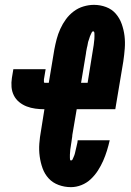

<svg xmlns="http://www.w3.org/2000/svg" viewBox="-20 -763 540 791"><path d="M272 8Q246 8 221.5 -1Q197 -10 180.5 -28Q164 -46 155.5 -69.5Q147 -93 143.5 -119Q140 -145 142 -171.5Q144 -198 149 -225L163 -313Q144 -313 125.5 -315.5Q107 -318 90 -324.5Q73 -331 59 -342.5Q45 -354 37 -370Q29 -386 27.5 -404.5Q26 -423 29 -442L35 -478H168L162 -442Q161 -439 161 -436.5Q161 -434 161 -431Q161 -428 161 -425Q161 -422 164 -422H181L204 -560Q208 -581 213.5 -602Q219 -623 228.5 -644Q238 -665 251.5 -683.5Q265 -702 283.5 -716Q302 -730 324 -736.5Q346 -743 367 -743Q393 -743 417 -734Q441 -725 457 -706.5Q473 -688 481.5 -664Q490 -640 493 -615Q496 -590 494 -563.5Q492 -537 488 -510L455 -313H296L278 -207Q278 -203 277.5 -200Q277 -197 276.5 -193.5Q276 -190 275.5 -186.5Q275 -183 274.5 -179.5Q274 -176 273.5 -173Q273 -170 272.5 -166.5Q272 -163 271.5 -159.5Q271 -156 270.5 -153Q270 -150 269.5 -146.5Q269 -143 269 -139.5Q269 -136 268.5 -132.5Q268 -129 268 -126Q268 -123 268 -119.5Q268 -116 268 -113Q268 -110 268.5 -106Q269 -102 272 -102Q277 -102 279 -106.5Q281 -111 283 -115.5Q285 -120 286.5 -124Q288 -128 289 -132.5Q290 -137 291 -141.5Q292 -146 293 -150Q294 -154 295 -158.5Q296 -163 297 -167.5Q298 -172 299 -176Q300 -180 300 -185H432Q427 -163 420.5 -142Q414 -121 405 -100.5Q396 -80 383.5 -60.5Q371 -41 354 -25Q337 -9 315.5 -0.5Q294 8 272 8ZM341 -422 358 -528Q362 -553 366 -577.5Q370 -602 369 -626Q369 -629 367.5 -631.5Q366 -634 364 -634Q360 -634 358 -629.5Q356 -625 354 -621Q352 -617 350.5 -613Q349 -609 348 -605Q347 -601 345.5 -597.5Q344 -594 343 -590Q342 -586 341.5 -582Q341 -578 340 -574Q339 -570 338 -566Q337 -562 336.5 -558Q336 -554 335 -550Q334 -546 334 -542L314 -422Z"/></svg>

Font: Iosevka Curly Slab HvObl
Style: Regular
Weight: 900
Italic angle: -9°
Monospace: yes
Designer: Belleve Invis
Foundry: Belleve Invis
Version: Version 11.1.0; ttfautohint (v1.8.3)